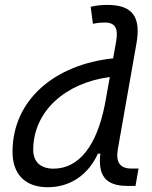

<svg xmlns="http://www.w3.org/2000/svg" viewBox="-20 -763 626 793"><path d="M177.2 10.3C271 10.3 345.2 -42 384.3 -128.4H394.5C384.3 -40.5 413.6 4.9 506.3 4.9H539.6L552.2 -66.9H522.5C474.6 -66.9 457.5 -93.8 466.8 -147.5L543.5 -583C563 -693.4 527.3 -742.7 423.8 -742.7C400.4 -742.7 377 -740.7 354.5 -734.9L363.8 -664.6C380.4 -668.5 397 -669.9 413.6 -669.9C456.1 -669.9 469.2 -645.5 459.5 -590.8L447.3 -522C206.1 -496.6 31.7 -350.6 31.7 -135.3C31.7 -43 84.5 10.3 177.2 10.3ZM413.1 -331.1C379.4 -160.2 305.7 -66.4 200.7 -66.4C147.9 -66.4 117.2 -94.7 117.2 -144C117.2 -301.8 248.5 -420.9 433.6 -444.8Z"/></svg>

Font: Cascadia Code PL SemiLight
Style: Italic
Weight: 350
Italic angle: -10°
Monospace: yes
Designer: Aaron Bell
Foundry: Saja Typeworks
Version: Version 2404.023